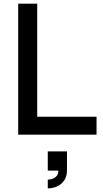

<svg xmlns="http://www.w3.org/2000/svg" viewBox="-20 -740 566 1055"><path d="M80 0V-720H184.5V-98.5H510.5V0ZM242.5 247Q253 247 266.5 243Q280 239 290.5 228Q301 217 300.5 197.5H242.5V92H348V197.5Q348 227 334 249.2Q320 271.5 296 283.2Q272 295 242.5 295Z"/></svg>

Font: Manrope KiralyPet SmBd KiralyPet
Style: Regular
Weight: 600
Designer: Mikhail Sharanda
Foundry: Mikhail Sharanda
Version: Version 4.502